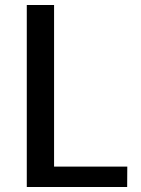

<svg xmlns="http://www.w3.org/2000/svg" viewBox="-20 -747 563 767"><path d="M87 0V-727H196V-81.5H488.5L488 0Z"/></svg>

Font: Expletus Sans Medium
Style: Regular
Weight: 500
Version: Version 7.500